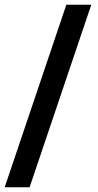

<svg xmlns="http://www.w3.org/2000/svg" viewBox="-31 -731 416 812"><path d="M94.2 61H-11.2L249.5 -710.9H355Z"/></svg>

Font: Roboto Avanza Slab
Style: Bold
Weight: 700
Designer: Google
Version: Version 1.100263; 2013; ttfautohint (v0.94.20-1c74) -l 8 -r 